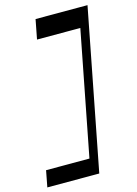

<svg xmlns="http://www.w3.org/2000/svg" viewBox="-145 -843 744 1039"><g transform="rotate(-15 226.5 -323.5)"><path d="M278 124.5H229.7L404 -772H452.3ZM259.6 124.5H-13L4.6 32.7H277.1ZM412.8 -662.8H140.2L161.3 -772H433.9Z"/></g></svg>

Font: Savate ExtraLight
Style: Italic
Weight: 200
Italic angle: -11°
Designer: Max Esnée
Foundry: Plomb Type
Version: Version 2.000